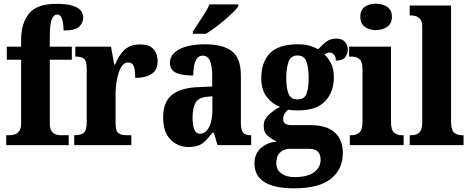

<svg xmlns="http://www.w3.org/2000/svg" viewBox="-20 -790 2559 1045"><path d="M14 0V-54H37Q46 -54 60 -58.5Q74 -63 84.5 -76.5Q95 -90 95 -118V-465H17V-536H95V-571Q95 -665 138.5 -717Q182 -769 285 -769Q346 -769 378 -758Q410 -747 421.5 -730Q433 -713 433 -696Q433 -667 412 -645.5Q391 -624 326 -624Q326 -640 323.5 -660.5Q321 -681 313.5 -696Q306 -711 292 -711Q272 -711 261.5 -684Q251 -657 251 -591V-536H371V-465H251V-118Q251 -90 260.5 -76.5Q270 -63 283.5 -58.5Q297 -54 309 -54H354V0Z M384 0V-54H388Q418 -54 435 -66.5Q452 -79 452 -126V-414Q452 -458 437.5 -470Q423 -482 394 -482H390V-536H584L602 -438H606Q628 -493 659.5 -520.5Q691 -548 743 -548Q793 -548 815.5 -522.5Q838 -497 838 -457Q838 -409 805 -387.5Q772 -366 716 -366Q716 -407 708.5 -428.5Q701 -450 676 -450Q654 -450 639 -423.5Q624 -397 616.5 -357.5Q609 -318 609 -276V-121Q609 -77 624.5 -65.5Q640 -54 665 -54H695V0Z M1006 10Q949 10 908.5 -30Q868 -70 868 -153Q868 -235 916.5 -274Q965 -313 1063 -316L1135 -319V-374Q1135 -430 1123 -458.5Q1111 -487 1083 -487Q1057 -487 1044.5 -459Q1032 -431 1032 -379Q967 -379 936 -395Q905 -411 905 -447Q905 -482 931 -505Q957 -528 1000.5 -538.5Q1044 -549 1096 -549Q1194 -549 1242.5 -511Q1291 -473 1291 -379V-125Q1291 -84 1302.5 -69Q1314 -54 1344 -54H1347V0H1164L1144 -67H1135Q1115 -40 1098 -23Q1081 -6 1059.5 2Q1038 10 1006 10ZM1068 -62Q1099 -62 1117.5 -97.5Q1136 -133 1136 -191V-266L1104 -263Q1061 -259 1044.5 -231Q1028 -203 1028 -149Q1028 -108 1037.5 -85Q1047 -62 1068 -62ZM1030 -619Q1043 -640 1060.5 -665.5Q1078 -691 1094.5 -717.5Q1111 -744 1120 -766H1277V-756Q1269 -743 1249 -723.5Q1229 -704 1203.5 -682Q1178 -660 1151 -640Q1124 -620 1101 -606H1030Z M1581 235Q1365 235 1365 99Q1365 48 1398.5 17Q1432 -14 1487 -20Q1461 -31 1438 -50Q1415 -69 1415 -105Q1415 -138 1440 -162.5Q1465 -187 1504 -209Q1461 -224 1431.5 -263Q1402 -302 1402 -364Q1402 -453 1450 -501Q1498 -549 1601 -549Q1636 -549 1662 -542Q1688 -535 1712 -522Q1732 -544 1754.5 -562Q1777 -580 1812 -580Q1841 -580 1857 -562.5Q1873 -545 1873 -521Q1873 -497 1858.5 -478.5Q1844 -460 1808 -460Q1808 -483 1797 -493.5Q1786 -504 1777 -504Q1766 -504 1759 -500.5Q1752 -497 1746 -494Q1767 -474 1782 -444Q1797 -414 1797 -369Q1797 -289 1749.5 -239Q1702 -189 1601 -189Q1591 -189 1574.5 -190Q1558 -191 1550 -193Q1540 -188 1530.5 -173.5Q1521 -159 1521 -142Q1521 -124 1533 -116.5Q1545 -109 1563 -109H1666Q1758 -109 1802 -69Q1846 -29 1846 42Q1846 132 1780.5 183.5Q1715 235 1581 235ZM1599 -249Q1637 -249 1648.5 -280.5Q1660 -312 1660 -365Q1660 -419 1648.5 -453.5Q1637 -488 1599 -488Q1562 -488 1550 -452.5Q1538 -417 1538 -364Q1538 -313 1550 -281Q1562 -249 1599 -249ZM1583 174Q1652 174 1688.5 148Q1725 122 1725 79Q1725 51 1710 35.5Q1695 20 1663 20H1554Q1540 20 1523.5 27Q1507 34 1495.5 51Q1484 68 1484 98Q1484 135 1512 154.5Q1540 174 1583 174Z M2026 -626Q1990 -626 1965.5 -644Q1941 -662 1941 -698Q1941 -736 1965.5 -753Q1990 -770 2026 -770Q2061 -770 2087 -753Q2113 -736 2113 -698Q2113 -662 2087 -644Q2061 -626 2026 -626ZM1884 0V-54H1894Q1920 -54 1936.5 -69Q1953 -84 1953 -127V-414Q1953 -454 1936.5 -468Q1920 -482 1895 -482H1880V-536H2108V-126Q2108 -83 2124.5 -68.5Q2141 -54 2167 -54H2177V0Z M2210 0V-54H2221Q2246 -54 2262 -68.5Q2278 -83 2278 -126V-646Q2278 -672 2267.5 -685Q2257 -698 2243 -702Q2229 -706 2221 -706H2210V-760H2435V-126Q2435 -83 2451.5 -68.5Q2468 -54 2493 -54H2503V0Z"/></svg>

Font: Noto Serif Lao Condensed ExtraBold
Style: Regular
Weight: 800
Width: 3
Designer: Monotype Design Team
Foundry: Monotype Imaging Inc.
Version: Version 2.003; ttfautohint (v1.8.4.7-5d5b)